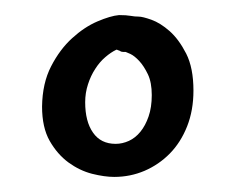

<svg xmlns="http://www.w3.org/2000/svg" viewBox="-20 -700 309 252"><path d="M136.2 -680.2Q146 -680.2 151.4 -679.2Q156.7 -678.2 162.1 -678.2Q167 -678.2 178.7 -674.1Q190.4 -669.9 202.6 -659.2Q214.8 -648.4 224.4 -629.6Q233.9 -610.8 233.9 -581.1Q233.9 -555.2 225.6 -534.2Q217.3 -513.2 202.9 -498.5Q188.5 -483.9 169.7 -475.8Q150.9 -467.8 129.9 -467.8Q117.2 -467.8 100.8 -471.9Q84.5 -476.1 69.8 -486.8Q55.2 -497.6 45.2 -515.1Q35.2 -532.7 35.2 -560.1Q35.6 -590.8 47.1 -613Q58.6 -635.3 74.7 -649.9Q90.8 -664.6 107.9 -671.9Q125 -679.2 136.2 -680.2ZM91.8 -565.9Q91.8 -540.5 102.1 -525.9Q112.3 -511.2 131.8 -511.2Q140.6 -511.2 149.2 -515.1Q157.7 -519 164.3 -527.1Q170.9 -535.2 175 -547.1Q179.2 -559.1 179.2 -575.2Q179.2 -591.8 174.1 -602.5Q168.9 -613.3 162.8 -619.9Q156.7 -626.5 151.1 -629.2Q145.5 -631.8 145 -631.8Q140.6 -631.8 139.6 -632.1Q138.7 -632.3 136.2 -633.8Q135.3 -633.8 134.5 -634.3Q133.8 -634.8 132.8 -634.8Q125.5 -631.3 118.2 -625Q110.8 -618.7 105 -609.6Q99.1 -600.6 95.5 -589.4Q91.8 -578.1 91.8 -565.9Z"/></svg>

Font: Oregano
Style: Regular
Weight: 400
Version: Version 1.000